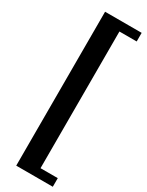

<svg xmlns="http://www.w3.org/2000/svg" viewBox="-237 -753 756 988"><g transform="rotate(30 141.0 -258.5)"><path d="M64.9 198.7V-715.8H282.2V-664.6H179.7V147.5H282.2V198.7Z"/></g></svg>

Font: Arian AMU Serif
Style: Bold
Weight: 700
Designer: Ruben Hakobyan (Tarumian)
Foundry: Ruben Hakobyan (Tarumian)
Version: Version 1.002